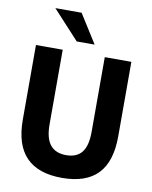

<svg xmlns="http://www.w3.org/2000/svg" viewBox="-100 -1004 863 1088"><g transform="rotate(10 331.5 -459.5)"><path d="M332 11Q195 11 126 -60Q57 -131 57 -276V-705H211V-275Q211 -196 241.5 -158Q272 -120 333 -120Q394 -120 423.5 -157.5Q453 -195 453 -275V-705H606V-276Q606 -131 538 -60Q470 11 332 11ZM281 -765 129 -930H280L384 -765Z"/></g></svg>

Font: Nunito Sans 12pt ExtraLight
Style: Weight 830 Width 84 Optical size 12.0 YTLC 445
Weight: 830
Width: 4
Designer: Vernon Adams
Foundry: Vernon Adams
Version: Version 3.101;gftools[0.9.27]